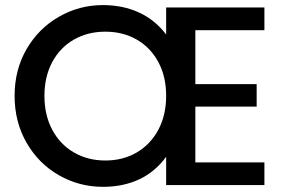

<svg xmlns="http://www.w3.org/2000/svg" viewBox="-20 -724 1119 751"><path d="M37.1 -349.1Q37.1 -451.2 84 -532Q130.9 -612.8 210.4 -658.4Q290 -704.1 381.8 -704.1Q460.9 -704.1 523.9 -675Q586.9 -646 629.9 -588.9V-694.8H1014.2V-606H744.1V-395H983.9V-307.1H744.1V-88.9H1014.2V0H629.9V-110.8Q586.9 -51.8 524.4 -22.5Q461.9 6.8 382.8 6.8Q290 6.8 210.4 -38.6Q130.9 -84 84 -165.5Q37.1 -247.1 37.1 -349.1ZM153.8 -349.1Q153.8 -273.9 184.3 -216.6Q214.8 -159.2 269 -127.7Q323.2 -96.2 392.1 -96.2Q460.9 -96.2 514.9 -127.7Q568.8 -159.2 599.4 -216.6Q629.9 -273.9 629.9 -349.1Q629.9 -424.3 599.4 -481.2Q568.8 -538.1 514.9 -569.1Q460.9 -600.1 392.1 -600.1Q323.2 -600.1 269 -569.1Q214.8 -538.1 184.3 -481Q153.8 -423.8 153.8 -349.1Z"/></svg>

Font: Poppins Medium
Style: Regular
Weight: 500
Designer: Ninad Kale (Devanagari), Jonny Pinhorn (Latin)
Foundry: Indian Type Foundry
Version: 4.004